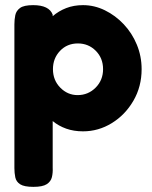

<svg xmlns="http://www.w3.org/2000/svg" viewBox="-20 -511 592 747"><path d="M110 216Q74 216 58.5 206Q43 196 39.5 179Q36 162 36 143V-416Q36 -435 39.5 -452Q43 -469 58 -480Q73 -491 109 -491Q171 -491 185 -454V-448Q208 -468 237.5 -479.5Q267 -491 303 -491Q347 -491 388 -471Q429 -451 461.5 -416.5Q494 -382 512.5 -337Q531 -292 531 -242Q531 -174 499 -119Q467 -64 415 -32Q363 0 303 0Q267 0 237.5 -10.5Q208 -21 185 -40V142Q186 161 182 178Q178 195 162 205.5Q146 216 110 216ZM282 -141Q323 -141 352 -170Q381 -199 381 -242Q381 -285 352.5 -313.5Q324 -342 283 -342Q241 -342 213.5 -313Q186 -284 186 -242Q186 -199 214.5 -170Q243 -141 282 -141Z"/></svg>

Font: Fredoka SemiBold
Style: Regular
Weight: 600
Designer: Ben Nathan
Foundry: Milena B. Brandão, Ben Nathan
Version: Version 2.001